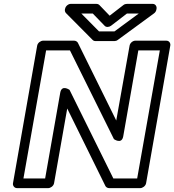

<svg xmlns="http://www.w3.org/2000/svg" viewBox="-20 -946 899 991"><path d="M688 -25H565L339 -482C339 -482 299 -511 291 -468L213 -25H101L218 -686H341L568 -228C568 -228 608 -199 616 -242L694 -686H805ZM704 25C715 25 731 15 734 0L859 -711C861 -722 854 -736 839 -736H678C667 -736 652 -726 649 -711L580 -324L382 -725C379 -731 371 -736 363 -736H202C191 -736 175 -726 172 -711L47 0C45 11 53 25 68 25H229C240 25 256 15 259 0L327 -386L524 14C527 20 535 25 543 25ZM553 -813 635 -876H696L571 -784H491L400 -876H459L520 -813C528 -804 544 -806 553 -813ZM546 -865 493 -920C489 -924 483 -926 477 -926H345C334 -926 319 -916 316 -901L315 -897C314 -890 316 -883 321 -878L458 -740C462 -736 467 -734 473 -734H571C577 -734 583 -736 588 -740L775 -877C781 -881 786 -889 787 -896L788 -901C790 -912 783 -926 768 -926H635C629 -926 622 -924 617 -920Z"/></svg>

Font: Asimov
Style: WidOuIt
Weight: 500
Designer: Google
Version: Version 2.000980; 2014